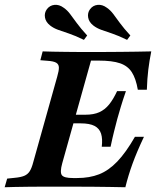

<svg xmlns="http://www.w3.org/2000/svg" viewBox="-39 -787 659 807"><path d="M131.5 -2.4Q106.5 -2.4 78.2 -2Q50 -1.6 24.2 -1.2Q-1.6 -0.8 -19.4 0L-8.9 -36.3L21.8 -39.5Q48.4 -41.9 62.9 -48Q77.4 -54 85.9 -67.3Q94.4 -80.6 100.8 -105.6L201.6 -465.3Q208.9 -490.3 208.5 -503.6Q208.1 -516.9 197.2 -523.4Q186.3 -529.8 160.5 -531.5L130.6 -533.9L140.3 -571Q158.1 -570.2 183.1 -569.8Q208.1 -569.4 236.7 -569Q265.3 -568.5 291.1 -568.5H291.9H396Q434.7 -568.5 469 -569Q503.2 -569.4 535.1 -569.8Q566.9 -570.2 596.8 -571Q588.7 -530.6 584.3 -494Q579.8 -457.3 578.2 -409.7H540.3Q532.3 -456.5 515.3 -483.1Q498.4 -509.7 465.7 -521Q433.1 -532.3 375 -532.3H343.5L222.6 -100.8Q212.1 -62.9 221 -50.8Q229.8 -38.7 267.7 -38.7H285.5Q337.1 -38.7 377.4 -54.4Q417.7 -70.2 454 -108.1Q490.3 -146 528.2 -212.1H566.1Q536.3 -149.2 518.1 -99.2Q500 -49.2 487.9 0Q454.8 -0.8 423.4 -1.2Q391.9 -1.6 357.7 -2Q323.4 -2.4 280.6 -2.4H137.9ZM243.5 -268.5 254 -304.8H418.5L408.1 -268.5ZM388.7 -170.2Q392.7 -203.2 385.9 -225Q379 -246.8 358.5 -257.7Q337.9 -268.5 300 -268.5L320.2 -304.8Q354.8 -304.8 378.2 -315.3Q401.6 -325.8 419.4 -347.6Q437.1 -369.4 453.2 -404H490.3Q475.8 -362.1 468.5 -337.1Q461.3 -312.1 454 -287.1Q446.8 -258.9 440.3 -233.9Q433.9 -208.9 425.8 -170.2ZM313.7 -619.4Q277.4 -637.1 250.8 -646Q224.2 -654.8 205.2 -661.7Q186.3 -668.5 171.8 -679.8Q153.2 -694.4 150 -713.7Q146.8 -733.1 158.1 -748.4Q170.2 -764.5 189.9 -766.5Q209.7 -768.5 228.2 -754.8Q243.5 -744.4 255.6 -728.2Q267.7 -712.1 283.9 -689.9Q300 -667.7 327.4 -637.9ZM495.2 -619.4Q458.9 -637.1 432.3 -646Q405.6 -654.8 386.7 -661.7Q367.7 -668.5 353.2 -679.8Q334.7 -694.4 331.5 -713.7Q328.2 -733.1 339.5 -748.4Q351.6 -764.5 371.4 -766.5Q391.1 -768.5 409.7 -754.8Q425 -744.4 437.1 -728.2Q449.2 -712.1 465.3 -689.9Q481.5 -667.7 508.9 -637.9Z"/></svg>

Font: Playfair 9pt
Style: Bold Italic
Weight: 700
Italic angle: -15.6°
Designer: Claus Eggers Sørensen
Foundry: Claus Eggers Sørensen
Version: Version 2.203